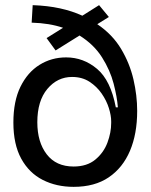

<svg xmlns="http://www.w3.org/2000/svg" viewBox="-20 -712 585 746"><path d="M266 14Q199 14 146 -13Q93 -40 62.5 -95.5Q32 -151 32 -236Q32 -319 59.5 -375Q87 -431 133.5 -460Q180 -489 237 -489Q304 -489 357 -444.5Q410 -400 430 -295H438Q435 -335 421.5 -387Q408 -439 376.5 -489Q345 -539 289 -574L196 -516L161 -564L225 -604Q199 -613 168.5 -618Q138 -623 103 -624L107 -692Q165 -690 213 -679.5Q261 -669 300 -651L365 -692L403 -646L358 -618Q417 -578 450.5 -522Q484 -466 498.5 -403.5Q513 -341 513 -281Q513 -192 485 -126Q457 -60 402.5 -23Q348 14 266 14ZM266 -65Q318 -65 350.5 -92Q383 -119 397.5 -158Q412 -197 412 -234V-241Q412 -263 403 -292Q394 -321 375 -348.5Q356 -376 327.5 -394.5Q299 -413 260 -413Q203 -413 164 -366.5Q125 -320 125 -237Q125 -160 161.5 -112.5Q198 -65 266 -65Z"/></svg>

Font: Bricolage Grotesque 48pt
Style: Regular
Weight: 400
Designer: Mathieu Triay
Foundry: Atelier Triay
Version: Version 1.000; ttfautohint (v1.8.4.7-5d5b);gftools[0.9.32]